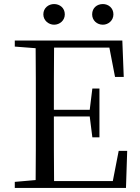

<svg xmlns="http://www.w3.org/2000/svg" viewBox="-20 -928 692 948"><path d="M247 -806C275 -806 300 -827 300 -857C300 -889 275 -908 247 -908C220 -908 194 -889 194 -857C194 -827 220 -806 247 -806ZM488 -806C515 -806 540 -827 540 -857C540 -889 515 -908 488 -908C459 -908 435 -889 435 -857C435 -827 459 -806 488 -806ZM548 -548H591L584 -728H53V-698L156 -690C157 -591 157 -491 157 -391V-337C157 -236 157 -137 156 -39L53 -30V0H602L608 -183H566L537 -34H247C246 -133 246 -235 246 -353H423L436 -250H471V-491H436L423 -386H246C246 -495 246 -596 247 -693H520Z"/></svg>

Font: Source Han Serif CN
Style: Regular
Weight: 400
Designer: Ryoko NISHIZUKA 西塚涼子 (kana & ideographs); Frank Grießhammer (Latin, Greek & Cyrillic); Wenlong ZHANG 张文龙 (bopomofo); San
Foundry: Adobe
Version: Version 2.003;hotconv 1.1.1;makeotfexe 2.6.0